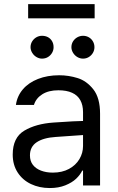

<svg xmlns="http://www.w3.org/2000/svg" viewBox="-20 -904 575 936"><path d="M306.6 -240.2 251 -236.3Q191.4 -232.4 158.7 -210.4Q126 -188.5 126 -146.5Q126 -119.1 140.1 -100.6Q154.3 -82 179.7 -72.3Q205.1 -62.5 237.3 -62.5Q283.2 -62.5 316.4 -80.6Q349.6 -98.6 367.2 -128.4Q384.8 -158.2 384.8 -192.4V-357.4Q384.8 -391.6 371.6 -415.5Q358.4 -439.5 331.5 -451.7Q304.7 -463.9 264.6 -463.9Q216.8 -463.9 186 -444.3Q155.3 -424.8 145.5 -392.6H57.6Q63.5 -435.5 91.3 -468.3Q119.1 -501 165 -519Q210.9 -537.1 268.6 -537.1Q314.5 -537.1 358.4 -523.4Q402.3 -509.8 435.1 -468.3Q467.8 -426.8 467.8 -349.6V0H384.8V-72.3H380.9Q371.1 -51.8 351.1 -32.7Q331.1 -13.7 298.3 -0.5Q265.6 12.7 222.7 12.7Q171.9 12.7 130.9 -6.8Q89.8 -26.4 65.9 -63.5Q42 -100.6 42 -150.4Q42 -233.4 98.6 -267.1Q155.3 -300.8 241.2 -306.6Q251 -307.6 335 -312.5L390.6 -314.5L391.6 -246.1Q382.8 -246.1 306.6 -240.2ZM128.9 -673.8Q128.9 -689.5 136.7 -702.1Q144.5 -714.8 157.2 -722.2Q169.9 -729.5 184.6 -729.5Q201.2 -729.5 213.9 -722.7Q226.6 -715.8 233.9 -703.1Q241.2 -690.4 241.2 -673.8Q241.2 -659.2 233.9 -646.5Q226.6 -633.8 213.9 -626Q201.2 -618.2 184.6 -618.2Q170.9 -618.2 157.7 -626Q144.5 -633.8 136.7 -647Q128.9 -660.2 128.9 -673.8ZM328.1 -673.8Q328.1 -689.5 335.9 -702.1Q343.8 -714.8 356.9 -722.2Q370.1 -729.5 384.8 -729.5Q400.4 -729.5 413.1 -722.2Q425.8 -714.8 433.1 -702.1Q440.4 -689.5 440.4 -673.8Q440.4 -659.2 433.1 -646.5Q425.8 -633.8 413.1 -626Q400.4 -618.2 384.8 -618.2Q370.1 -618.2 356.9 -626Q343.8 -633.8 335.9 -647Q328.1 -660.2 328.1 -673.8ZM441.4 -814.5H117.2V-883.8H441.4Z"/></svg>

Font: Pretendard JP Variable
Style: Regular
Weight: 400
Designer: Base glyphs from Inter by Rasmus Andersson; Hangul glyphs from Noto Sans CJK(Source Han Sans) by Jang Soo-young and Kang
Foundry: Kil Hyung-jin
Version: Version 1.307;Glyphs 3.2 (3192)